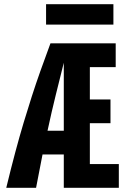

<svg xmlns="http://www.w3.org/2000/svg" viewBox="-20 -901 600 921"><path d="M10 0Q33 -95 53.5 -171.5Q74 -248 93.5 -313Q113 -378 132.5 -438.5Q152 -499 174 -561Q196 -623 222 -693H535V-579H411V-424H510V-310H411V-114H550V0H286V-160H184L153 0ZM208 -274H286V-600Q267 -524 247.5 -445.5Q228 -367 208 -274ZM201 -783V-881H524V-783Z"/></svg>

Font: Ubuntu Sans Mono
Style: Regular
Weight: 400
Monospace: yes
Designer: Dalton Maag Ltd
Foundry: Dalton Maag Ltd
Version: Version 1.006